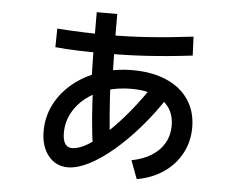

<svg xmlns="http://www.w3.org/2000/svg" viewBox="-49 -708 977 777"><g transform="rotate(5 440.0 -319.5)"><path d="M505.6 -64.4Q552.2 -73.3 586.1 -94.4Q620 -115.6 637.8 -147.2Q655.6 -178.9 655.6 -217.8Q655.6 -281.1 609.4 -316.7Q563.3 -352.2 480 -352.2Q425.6 -352.2 378.3 -337.2Q331.1 -322.2 296.1 -294.4Q261.1 -266.7 242.2 -230Q223.3 -193.3 223.3 -151.1Q223.3 -121.1 233.3 -106.7Q243.3 -92.2 261.1 -92.2Q287.8 -92.2 323.9 -113.3Q360 -134.4 401.1 -172.8Q442.2 -211.1 485.6 -263.9Q528.9 -316.7 570 -378.9L631.1 -333.3Q586.7 -264.4 536.1 -206.1Q485.6 -147.8 434.4 -104.4Q383.3 -61.1 336.1 -37.2Q288.9 -13.3 251.1 -13.3Q202.2 -13.3 171.7 -51.1Q141.1 -88.9 141.1 -151.1Q141.1 -210 167.2 -260.6Q193.3 -311.1 238.9 -348.3Q284.4 -385.6 346.1 -406.7Q407.8 -427.8 480 -427.8Q558.9 -427.8 617.2 -402.2Q675.6 -376.7 707.2 -329.4Q738.9 -282.2 738.9 -216.7Q738.9 -160 713.3 -112.2Q687.8 -64.4 641.7 -32.8Q595.6 -1.1 533.3 10ZM345.6 -96.7Q336.7 -161.1 331.7 -223.3Q326.7 -285.6 324.4 -355.6H317.8Q314.4 -416.7 313.9 -488.3Q313.3 -560 313.3 -648.9H396.7Q396.7 -565.6 397.8 -497.8Q398.9 -430 401.1 -372.2H393.3Q396.7 -301.1 401.7 -237.8Q406.7 -174.4 414.4 -108.9ZM158.9 -493.3 160 -568.9Q203.3 -565.6 260.6 -563.3Q317.8 -561.1 370 -561.1Q448.9 -561.1 530 -566.7Q611.1 -572.2 712.2 -584.4L715.6 -507.8Q613.3 -495.6 531.1 -490.6Q448.9 -485.6 370 -485.6Q316.7 -485.6 258.3 -487.2Q200 -488.9 158.9 -493.3Z"/></g></svg>

Font: Paperlogy 5 Medium
Style: Regular
Weight: 500
Designer: redesigned by Lee Juim, glyphs from Gmarket Sans & Montserrat
Foundry: PT&
Version: Version 1.001